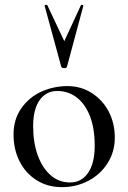

<svg xmlns="http://www.w3.org/2000/svg" viewBox="-20 -750 523 783"><path d="M339.1 -44.9Q366.2 -84 366.2 -155.5Q366.2 -227.1 346.7 -276.6Q327.1 -326.2 293 -352.5Q258.8 -378.9 213.4 -378.9Q168 -378.9 141.6 -341.6Q115.2 -304.2 115.2 -236.1Q115.2 -168 134 -116.5Q152.8 -64.9 186.5 -35.4Q220.2 -5.9 266.1 -5.9Q312 -5.9 339.1 -44.9ZM59.6 -92.5Q35.2 -141.1 35.2 -202.1Q35.2 -263.2 67.1 -308.6Q99.1 -354 149.2 -376.5Q199.2 -398.9 255.1 -398.9Q311 -398.9 355.5 -369.9Q399.9 -340.8 424.1 -293.5Q448.2 -246.1 448.2 -188.5Q448.2 -130.9 418.7 -84.5Q389.2 -38.1 340.1 -12.5Q291 13.2 232.4 13.2Q173.8 13.2 128.9 -15.4Q84 -43.9 59.6 -92.5ZM230 -477.1 162.1 -726.1Q161.1 -729 166 -730Q170.9 -731 172.9 -729L242.2 -582L310.1 -729Q312 -731 316.4 -730Q320.8 -729 319.8 -726.1L252.9 -477.1Q251 -472.2 241.9 -472.2Q232.9 -472.2 230 -477.1Z"/></svg>

Font: Cormorant-Medium
Style: Regular
Weight: 500
Designer: Christian Thalmann (Catharsis Fonts)
Version: Version 3.000